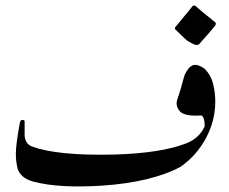

<svg xmlns="http://www.w3.org/2000/svg" viewBox="-20 -668 825 692"><path d="M610.8 -568.8 675.8 -647.9H683.1Q699.2 -632.8 757.8 -585.9L756.8 -577.1Q737.8 -553.2 695.8 -506.8Q691.9 -505.9 688 -505.9Q679.2 -505.9 652.8 -522.9Q638.2 -536.1 610.8 -563ZM749 -361.8Q755.9 -332 755.9 -301.8Q755.9 -232.9 722.4 -170.4Q689 -107.9 630.9 -66.9Q526.9 -11.2 349.1 1Q193.8 11.2 101.1 -13.2Q59.1 -23.9 44.9 -55.2Q37.1 -82 37.1 -113.8Q37.1 -147.9 51.8 -227.1Q54.2 -235.8 61 -235.8Q68.8 -235.8 68.8 -230Q68.8 -230 68.8 -178.2Q71.8 -148.9 95.2 -140.1Q184.1 -106.9 384.8 -110.8Q560.1 -115.2 652.8 -151.9Q699.2 -170.9 717.8 -212.9Q717.8 -245.1 706.1 -252Q650.9 -248 630.9 -264.2Q610.8 -284.2 619.1 -310.1Q629.9 -339.8 645 -397Q652.8 -413.1 657.2 -418Q665 -429.2 675.8 -433.1Q691.9 -438 716.8 -420.9Q741.2 -397 749 -361.8Z"/></svg>

Font: Jameel Khushkhati
Style: Regular
Weight: 400
Version: Version 3.5